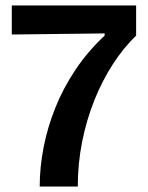

<svg xmlns="http://www.w3.org/2000/svg" viewBox="-20 -681 539 701"><path d="M125 0Q125 -69 139 -142Q153 -215 182 -287.5Q211 -360 256 -427Q301 -494 362 -551V-559L23 -555V-661H477V-551Q431 -507 392 -446.5Q353 -386 324.5 -315Q296 -244 280 -164Q264 -84 264 0Z"/></svg>

Font: Bricolage Grotesque SemiBold
Style: Regular
Weight: 600
Designer: Mathieu Triay
Foundry: Atelier Triay
Version: Version 1.000;gftools[0.9.30]